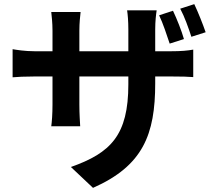

<svg xmlns="http://www.w3.org/2000/svg" viewBox="-20 -830 1040 929"><path d="M975 -674C962 -712 939 -770 920 -810L852 -788C873 -749 892 -695 906 -652ZM870 -641C859 -680 836 -738 817 -778L750 -756C769 -716 787 -661 801 -619ZM731 -582V-688C731 -728 735 -760 738 -780H595C598 -761 601 -728 601 -688V-582H364V-681C364 -721 368 -753 370 -772H228C230 -753 234 -720 234 -682V-582H149C99 -582 59 -589 41 -592V-456C63 -458 99 -460 149 -460H234V-324C234 -279 231 -239 228 -219H368C367 -239 364 -279 364 -324V-460H601V-422C601 -176 516 -90 323 -22L430 79C672 -28 731 -179 731 -427V-460H806C858 -460 893 -459 915 -457V-590C888 -585 858 -582 805 -582Z"/></svg>

Font: Noto Sans Mono CJK JP Bold
Style: Regular
Weight: 700
Designer: Ryoko NISHIZUKA (kana & ideographs); Paul D. Hunt (Latin, Greek & Cyrillic); Wenlong ZHANG (bopomofo); Sandoll Communica
Foundry: Adobe Systems Incorporated
Version: Version 1.004;PS 1.004;hotconv 1.0.82;makeotf.lib2.5.63406